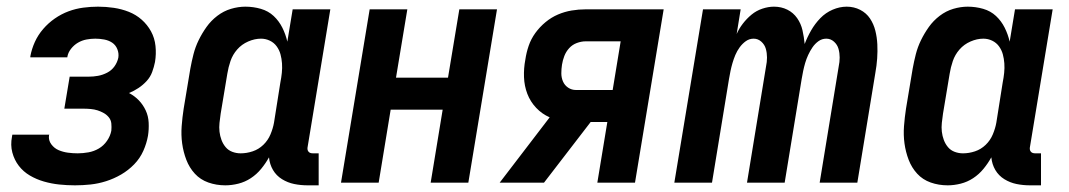

<svg xmlns="http://www.w3.org/2000/svg" viewBox="-20 -548 3207 576"><path d="M205 8Q181 8 157.5 5.5Q134 3 111.5 -3.5Q89 -10 69.5 -21.5Q50 -33 36.5 -50.5Q23 -68 17 -90.5Q11 -113 16 -138L17 -144H128L127 -142Q125 -127 134 -115Q143 -103 156 -97.5Q169 -92 183.5 -90Q198 -88 213 -88Q229 -88 245.5 -91Q262 -94 276.5 -102.5Q291 -111 301 -125.5Q311 -140 314 -156Q315 -167 314 -177.5Q313 -188 306.5 -196Q300 -204 291 -209Q282 -214 272.5 -217Q263 -220 252 -221Q241 -222 230 -222H173L189 -318H246Q260 -318 274 -320.5Q288 -323 301.5 -330Q315 -337 323.5 -349Q332 -361 335 -375Q337 -388 332 -400.5Q327 -413 316.5 -420Q306 -427 292.5 -429.5Q279 -432 266 -432Q253 -432 239.5 -429.5Q226 -427 214 -420Q202 -413 193 -401.5Q184 -390 182 -377V-376H71V-379Q75 -401 84.5 -422Q94 -443 109.5 -461Q125 -479 144.5 -492.5Q164 -506 185.5 -514Q207 -522 229.5 -525Q252 -528 274 -528Q298 -528 321.5 -524.5Q345 -521 366.5 -512.5Q388 -504 405 -489Q422 -474 433 -454Q444 -434 446.5 -410Q449 -386 445 -362Q442 -347 436.5 -332Q431 -317 420 -305Q409 -293 395.5 -284Q382 -275 367 -269Q384 -260 396.5 -247Q409 -234 417 -217Q425 -200 426 -180Q427 -160 424 -141Q420 -118 410 -95.5Q400 -73 382.5 -55Q365 -37 343.5 -24.5Q322 -12 298.5 -4.5Q275 3 251.5 5.5Q228 8 205 8Z M656 8Q629 8 605 -0.5Q581 -9 564.5 -27Q548 -45 539 -68.5Q530 -92 526.5 -117.5Q523 -143 525 -169.5Q527 -196 531 -222L551 -342Q555 -364 560.5 -385.5Q566 -407 576 -427.5Q586 -448 599.5 -467Q613 -486 632 -500.5Q651 -515 673 -521.5Q695 -528 716 -528Q740 -528 762.5 -521.5Q785 -515 801 -500Q817 -485 827 -465Q837 -445 842 -423L858 -520H971L903 -108Q902 -104 902.5 -100Q903 -96 905.5 -93Q908 -90 911.5 -89Q915 -88 919 -88H936V8H903Q882 8 862.5 4Q843 0 826 -10.5Q809 -21 799 -38Q789 -55 787 -76Q777 -58 763.5 -41.5Q750 -25 732.5 -13.5Q715 -2 695 3Q675 8 656 8ZM702 -88Q720 -88 738 -94Q756 -100 770 -113.5Q784 -127 791.5 -145Q799 -163 802 -180L821 -300Q824 -315 825.5 -329.5Q827 -344 826 -358Q825 -372 821.5 -385Q818 -398 810 -409Q802 -420 789.5 -426Q777 -432 763 -432Q744 -432 724.5 -423.5Q705 -415 691.5 -399.5Q678 -384 671.5 -365Q665 -346 662 -327L642 -207Q640 -193 638.5 -179.5Q637 -166 638.5 -153Q640 -140 644.5 -128Q649 -116 657 -106.5Q665 -97 677 -92.5Q689 -88 702 -88Z M1003 0 1089 -520H1202L1168 -315H1324L1358 -520H1471L1385 0H1272L1308 -219H1152L1116 0Z M1612 0H1479L1629 -196Q1606 -206 1588.5 -224.5Q1571 -243 1562 -266.5Q1553 -290 1552 -316.5Q1551 -343 1556 -369Q1559 -390 1566 -410.5Q1573 -431 1586 -449Q1599 -467 1616.5 -481.5Q1634 -496 1654 -504.5Q1674 -513 1695 -516.5Q1716 -520 1737 -520H1971L1885 0H1772L1802 -182H1752ZM1818 -278 1842 -424H1737Q1724 -424 1710.5 -419Q1697 -414 1687.5 -403.5Q1678 -393 1673 -380Q1668 -367 1666 -354Q1664 -341 1664 -328Q1664 -315 1669 -303.5Q1674 -292 1684.5 -285Q1695 -278 1708 -278Z M2003 0 2089 -520H2202L2190 -446Q2197 -462 2208.5 -477Q2220 -492 2234.5 -504Q2249 -516 2267 -522Q2285 -528 2302 -528Q2324 -528 2342 -519Q2360 -510 2371.5 -493.5Q2383 -477 2387.5 -457Q2392 -437 2394 -416Q2402 -437 2413.5 -457Q2425 -477 2441 -493.5Q2457 -510 2478 -519Q2499 -528 2520 -528Q2542 -528 2560.5 -518.5Q2579 -509 2590 -492.5Q2601 -476 2606 -456Q2611 -436 2612 -415Q2613 -394 2611.5 -372.5Q2610 -351 2606 -329L2552 0H2439L2496 -348Q2499 -362 2499 -375.5Q2499 -389 2495.5 -401.5Q2492 -414 2482 -423Q2472 -432 2459 -432Q2446 -432 2435.5 -424.5Q2425 -417 2417.5 -406Q2410 -395 2404.5 -383Q2399 -371 2395.5 -359Q2392 -347 2389.5 -335Q2387 -323 2385 -311L2334 0H2221L2278 -348Q2281 -362 2281 -375.5Q2281 -389 2277.5 -401.5Q2274 -414 2264 -423Q2254 -432 2241 -432Q2228 -432 2217.5 -424.5Q2207 -417 2199 -406Q2191 -395 2186 -383Q2181 -371 2177.5 -359Q2174 -347 2171.5 -335Q2169 -323 2167 -311L2116 0Z M2823 8Q2796 8 2772 -0.5Q2748 -9 2731.5 -27Q2715 -45 2706 -68.5Q2697 -92 2693.5 -117.5Q2690 -143 2692 -169.5Q2694 -196 2698 -222L2718 -342Q2722 -364 2727.5 -385.5Q2733 -407 2743 -427.5Q2753 -448 2766.5 -467Q2780 -486 2799 -500.5Q2818 -515 2840 -521.5Q2862 -528 2883 -528Q2907 -528 2929.5 -521.5Q2952 -515 2968 -500Q2984 -485 2994 -465Q3004 -445 3009 -423L3025 -520H3138L3070 -108Q3069 -104 3069.5 -100Q3070 -96 3072.5 -93Q3075 -90 3078.5 -89Q3082 -88 3086 -88H3103V8H3070Q3049 8 3029.5 4Q3010 0 2993 -10.5Q2976 -21 2966 -38Q2956 -55 2954 -76Q2944 -58 2930.5 -41.5Q2917 -25 2899.5 -13.5Q2882 -2 2862 3Q2842 8 2823 8ZM2869 -88Q2887 -88 2905 -94Q2923 -100 2937 -113.5Q2951 -127 2958.5 -145Q2966 -163 2969 -180L2988 -300Q2991 -315 2992.5 -329.5Q2994 -344 2993 -358Q2992 -372 2988.5 -385Q2985 -398 2977 -409Q2969 -420 2956.5 -426Q2944 -432 2930 -432Q2911 -432 2891.5 -423.5Q2872 -415 2858.5 -399.5Q2845 -384 2838.5 -365Q2832 -346 2829 -327L2809 -207Q2807 -193 2805.5 -179.5Q2804 -166 2805.5 -153Q2807 -140 2811.5 -128Q2816 -116 2824 -106.5Q2832 -97 2844 -92.5Q2856 -88 2869 -88Z"/></svg>

Font: Iosevka Custom
Style: Bold Italic
Weight: 700
Italic angle: -9°
Designer: Belleve Invis
Foundry: Belleve Invis
Version: Version 30.3.1; ttfautohint (v1.8.3)